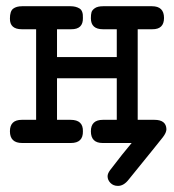

<svg xmlns="http://www.w3.org/2000/svg" viewBox="-20 -464 565 623"><path d="M12.2 -38.1Q12.2 -75.2 50.8 -75.2H97.2V-369.1H50.8Q11.7 -369.1 12.2 -403.8Q12.2 -427.7 22.7 -435.8Q33.2 -443.8 51.8 -443.8H209Q226.1 -443.8 238 -436.5Q250 -429.2 249 -405.8Q250 -368.7 210.9 -369.1H165V-278.8H358.9V-369.1H314Q274.9 -369.1 274.9 -404.8Q274.9 -417 276.9 -424.1Q278.8 -431.2 287.8 -437.5Q296.9 -443.8 314.9 -443.8H473.1Q512.2 -443.8 512.2 -405.8Q512.2 -368.7 474.1 -369.1H426.8V-75.2H481Q519 -75.2 520 -44.9Q520 -33.7 508.5 -18.8Q497.1 -3.9 397.9 118.2Q381.8 139.2 362.8 139.2Q347.7 139.2 338.4 129.6Q329.1 120.1 329.1 107.9Q329.1 99.1 337.2 88.1Q345.2 77.1 376 38.1Q395 15.1 407.2 0H313Q274.9 0 274.9 -38.1Q274.9 -75.2 314 -75.2H358.9V-210H165V-75.2H209Q250 -75.2 249 -38.1Q250 0 210 0H51.8Q12.2 0 12.2 -38.1Z"/></svg>

Font: CMU Typewriter Text
Style: Bold
Weight: 700
Version: Version 0.7.0